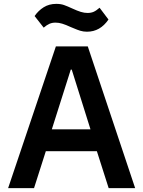

<svg xmlns="http://www.w3.org/2000/svg" viewBox="-20 -973 742 993"><path d="M346 -833Q320 -845 302 -850.5Q284 -856 267 -856Q250 -856 236 -850Q222 -844 206 -830L159 -890Q178 -918 206 -935.5Q234 -953 271 -953Q294 -953 311 -947Q328 -941 354 -929Q380 -917 398 -911.5Q416 -906 433 -906Q451 -906 464.5 -912Q478 -918 495 -933L541 -872Q498 -809 430 -809Q411 -809 395 -814Q379 -819 365.5 -825Q352 -831 346 -833ZM156 0H22L269 -733H434L679 0H542L481 -191H217ZM346 -613 248 -304H448L351 -613Z"/></svg>

Font: IBM Plex Sans JP SemiBold
Style: Regular
Weight: 600
Designer: Mike Abbink; Paul van der Laan; Pieter van Rosmalen; Wujin Sim; Yejin Wi; Jinhee Kim; Boomi Park; Yona Kim; Kichan Ma
Foundry: Sandoll Inc.
Version: Version 1.001